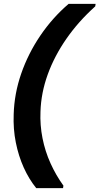

<svg xmlns="http://www.w3.org/2000/svg" viewBox="-20 -831 516 996"><path d="M168 145Q130 98 103 38Q76 -22 62 -92Q48 -162 51 -238Q54 -345 90 -449Q126 -553 189 -646Q252 -739 336 -811H476L474 -798Q387 -720 324.5 -630Q262 -540 227.5 -444.5Q193 -349 190 -252Q187 -182 200.5 -114Q214 -46 242 16Q270 78 309 132L307 145Z"/></svg>

Font: DM Sans 17pt ExtraBold
Style: Italic
Weight: 800
Italic angle: -10°
Version: Version 4.004;gftools[0.9.30]